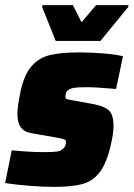

<svg xmlns="http://www.w3.org/2000/svg" viewBox="-28 -723 523 751"><path d="M-8 -7 18 -135Q90 -128 138 -128Q176 -128 193 -130Q210 -132 218 -141Q230 -149 230 -169Q230 -175 223 -178Q216 -181 192 -185L95 -202Q66 -207 53 -225.5Q40 -244 40 -278Q40 -304 52 -364Q66 -430 95 -463.5Q124 -497 167 -507.5Q210 -518 282 -518Q329 -518 377.5 -514Q426 -510 453 -503L426 -375Q346 -382 311 -382Q277 -382 260 -379Q243 -376 236 -368Q228 -361 228 -344Q228 -338 232 -336Q236 -334 246 -332.5Q256 -331 260 -330L341 -315Q378 -308 397 -292Q416 -276 416 -229Q416 -202 406 -159Q390 -86 362.5 -50Q335 -14 294 -3Q253 8 184 8Q138 8 83.5 3.5Q29 -1 -8 -7ZM190 -563 137 -695 138 -703H257L291 -636L348 -703H475L473 -695L365 -563Z"/></svg>

Font: Saira Semi Condensed Black
Style: Italic
Weight: 900
Width: 4
Italic angle: -12°
Designer: Hector Gatti with collaboration of the Omnibus-Type team
Foundry: Omnibus-Type
Version: Version 1.001; ttfautohint (v1.8)